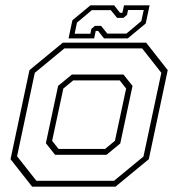

<svg xmlns="http://www.w3.org/2000/svg" viewBox="-20 -700 668 720"><path d="M100.5 0 19.5 -103 90.5 -437 215.5 -540H528L609 -437L538 -103L413 0ZM116.5 -22H407.5L518 -113L585 -427L513 -518.5H221.5L110.5 -427L44 -114ZM186.5 -119.5 152 -163 198 -378 249.5 -420.5H443L477 -378L431 -162L379.5 -119.5ZM199.5 -141.5H374L411 -172L453 -368L429 -398.5H254.5L217.5 -368L175.5 -172ZM237 -556 251.5 -624 319 -680H408L430 -652H439L445 -680H541L526.5 -612L459 -556H370L348 -584H339L333 -556ZM260 -573.5H319L322.5 -591.5L336 -603H359L382.5 -574H454L510 -621L519 -662.5H460L456.5 -644.5L443 -633H419L395.5 -662H324.5L268.5 -615Z"/></svg>

Font: Tourney Thin ExtraLight
Style: Italic
Weight: 250
Italic angle: -12°
Version: Version 1.015